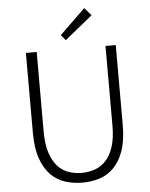

<svg xmlns="http://www.w3.org/2000/svg" viewBox="-62 -999 829 1062"><g transform="rotate(-5 352.5 -467.5)"><path d="M103 -729H163V-288Q163 -217 178.5 -169.5Q194 -122 220 -93.5Q246 -65 280.5 -53Q315 -41 353 -41Q391 -41 426 -53Q461 -65 487.5 -93.5Q514 -122 529.5 -169.5Q545 -217 545 -288V-729H602V-285Q602 -199 581.5 -141.5Q561 -84 526.5 -49.5Q492 -15 447 -1Q402 13 353 13Q304 13 258.5 -1Q213 -15 178.5 -49.5Q144 -84 123.5 -141.5Q103 -199 103 -285ZM446 -948 483 -905 329 -780 304 -810Z"/></g></svg>

Font: Kinto Sans Light
Style: Regular
Weight: 300
Designer: Authors: Ryoko NISHIZUKA  (kana & ideographs); Paul D. Hunt (Latin, Greek & Cyrillic); Wenlong ZHANG  (bopomofo); Sandol
Foundry: Adobe Systems Incorporated, ookami Inc.
Version: Version 0.001